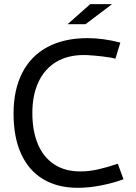

<svg xmlns="http://www.w3.org/2000/svg" viewBox="-20 -897 659 927"><path d="M415.5 -877H521L393.1 -780.3H306.6ZM45.4 -348.1Q45.4 -463.4 87.4 -545.4Q129.4 -627.4 209.7 -670.2Q290 -712.9 402.8 -712.9Q478 -712.9 561 -691.4L537.1 -613.3Q518.1 -619.6 474.9 -624.5Q431.6 -629.4 401.9 -630.9Q396 -631.3 384.3 -631.3Q306.2 -631.3 250.5 -597.4Q194.8 -563.5 165.5 -500.5Q136.2 -437.5 136.2 -352.1Q136.2 -263.7 163.3 -200.2Q190.4 -136.7 242.4 -103Q294.4 -69.3 367.2 -69.3Q410.2 -69.3 455.1 -79.6Q500 -89.8 548.8 -106.4L576.2 -31.7Q530.3 -14.2 470.5 -2.2Q410.6 9.8 356 9.8Q257.8 9.8 188 -32.2Q118.2 -74.2 81.8 -154.5Q45.4 -234.9 45.4 -348.1Z"/></svg>

Font: Selawik
Style: Regular
Weight: 400
Designer: Aaron Bell
Foundry: Microsoft Corporation
Version: Version 1.01